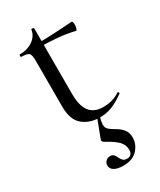

<svg xmlns="http://www.w3.org/2000/svg" viewBox="-204 -600 785 943"><g transform="rotate(-30 188.5 -129.0)"><path d="M87 -126V-388Q87 -421 77.5 -430Q68 -439 35 -439Q32 -439 32 -446Q32 -453 35 -453Q79 -453 109.5 -474.5Q140 -496 145 -530Q145 -533 151 -533Q154 -533 157 -531.5Q160 -530 160 -529V-155Q160 -89 185 -56.5Q210 -24 262 -24Q316 -24 356 -51L358 -52Q361 -52 363 -47.5Q365 -43 362 -41Q321 -12 289.5 0Q258 12 222 12Q164 12 125.5 -20Q87 -52 87 -126ZM138 -435V-456Q213 -456 335 -465Q338 -465 340 -458.5Q342 -452 342 -443Q342 -433 338.5 -423.5Q335 -414 332 -415Q251 -435 138 -435ZM215 51Q215 66 224 75.5Q233 85 257 99Q282 113 296.5 131Q311 149 311 176Q311 215 283.5 245Q256 275 202 275Q171 275 152.5 264.5Q134 254 134 234Q134 221 144 211Q154 201 167 201Q181 201 187.5 207.5Q194 214 200 227Q206 240 213.5 247Q221 254 236 254Q266 254 266 220Q266 194 247.5 173.5Q229 153 181 127Q169 120 169 114Q169 110 174 97Q194 44 199 31L210 1L225 2Q215 33 215 51Z"/></g></svg>

Font: Cormorant Unicase Medium
Style: Regular
Weight: 500
Designer: Christian Thalmann (Catharsis Fonts)
Foundry: Catharsis Fonts
Version: Version 4.000